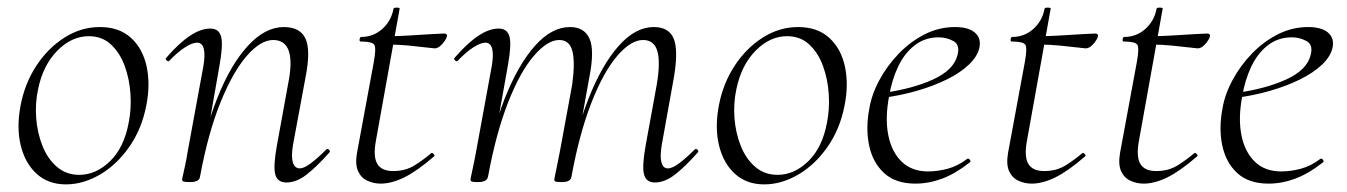

<svg xmlns="http://www.w3.org/2000/svg" viewBox="-20 -470 3535 504"><path d="M153 14Q107 14 76.5 -13.5Q46 -41 34.5 -88Q23 -135 34 -193Q45 -251 75.5 -297.5Q106 -344 149.5 -371.5Q193 -399 242 -399Q293 -399 324 -370.5Q355 -342 365 -295Q375 -248 364 -193Q352 -131 319 -84Q286 -37 242 -11.5Q198 14 153 14ZM188 -11Q232 -11 269 -47Q306 -83 318 -149Q325 -184 322.5 -223Q320 -262 307.5 -296.5Q295 -331 271.5 -353Q248 -375 213 -375Q168 -375 130.5 -337Q93 -299 80 -236Q72 -199 75 -160Q78 -121 91.5 -87Q105 -53 129.5 -32Q154 -11 188 -11Z M732 9Q708 9 702.5 -12.5Q697 -34 707 -89L736 -248Q760 -365 697 -365Q664 -365 627.5 -323Q591 -281 558.5 -200.5Q526 -120 505 -6L494 -7Q515 -123 550 -211.5Q585 -300 630.5 -349.5Q676 -399 725 -399Q768 -399 782 -368.5Q796 -338 782 -267L749 -89Q744 -58 749 -43Q754 -28 767 -28Q778 -28 796 -41.5Q814 -55 836 -77Q839 -81 843.5 -77Q848 -73 844 -69Q811 -32 784.5 -11.5Q758 9 732 9ZM479 8Q466 8 462 6.5Q458 5 458 2Q458 -1 463.5 -24.5Q469 -48 473 -74L514 -297Q524 -358 497 -358Q485 -358 466 -346Q447 -334 425 -311Q422 -307 417.5 -311.5Q413 -316 417 -319Q450 -357 478.5 -376Q507 -395 532 -395Q555 -395 560.5 -373.5Q566 -352 556 -297L505 -6Q503 8 479 8Z M979 12Q961 12 944.5 4.5Q928 -3 920 -20.5Q912 -38 917 -68L961 -306Q968 -344 962.5 -352.5Q957 -361 927 -361Q923 -361 924 -367Q925 -373 928 -373Q960 -373 983.5 -394Q1007 -415 1013 -447Q1013 -450 1021.5 -450Q1030 -450 1029 -447L967 -102Q959 -60 970 -40.5Q981 -21 1012 -21Q1044 -21 1067.5 -35.5Q1091 -50 1112 -68Q1114 -70 1118 -66Q1122 -62 1120 -60Q1075 -21 1041.5 -4.5Q1008 12 979 12ZM1121 -343Q1118 -343 1098 -345.5Q1078 -348 1051.5 -350.5Q1025 -353 1001 -353L1003 -375Q1026 -375 1057 -377Q1088 -379 1114 -380.5Q1140 -382 1146 -382Q1150 -382 1152 -380Q1154 -378 1153 -374Q1151 -366 1141 -354.5Q1131 -343 1121 -343Z M1699 9Q1676 9 1670.5 -12.5Q1665 -34 1675 -89L1704 -248Q1714 -307 1705.5 -336Q1697 -365 1668 -365Q1636 -365 1600 -323Q1564 -281 1532.5 -200.5Q1501 -120 1480 -6L1470 -7Q1490 -123 1525 -211.5Q1560 -300 1604 -349.5Q1648 -399 1696 -399Q1736 -399 1748.5 -368.5Q1761 -338 1749 -267L1717 -89Q1712 -58 1716.5 -43Q1721 -28 1733 -28Q1745 -28 1763 -41.5Q1781 -55 1803 -77Q1807 -81 1811 -77Q1815 -73 1811 -69Q1778 -32 1751.5 -11.5Q1725 9 1699 9ZM1235 8Q1222 8 1218.5 6.5Q1215 5 1215 2Q1215 -1 1220 -23.5Q1225 -46 1229 -68L1271 -297Q1281 -358 1254 -358Q1242 -358 1223 -346Q1204 -334 1182 -311Q1179 -307 1174.5 -311.5Q1170 -316 1174 -319Q1207 -357 1235.5 -376Q1264 -395 1289 -395Q1312 -395 1317.5 -373.5Q1323 -352 1313 -297L1261 -6Q1258 8 1235 8ZM1455 8Q1442 8 1438.5 6.5Q1435 5 1435 2Q1435 -1 1440.5 -26.5Q1446 -52 1450 -74L1482 -248Q1490 -307 1482.5 -336Q1475 -365 1448 -365Q1417 -365 1381 -323Q1345 -281 1313.5 -200.5Q1282 -120 1261 -6L1250 -7Q1270 -123 1305 -211.5Q1340 -300 1384 -349.5Q1428 -399 1476 -399Q1514 -399 1527.5 -368.5Q1541 -338 1527 -267L1480 -6Q1478 8 1455 8Z M1986 14Q1940 14 1909.5 -13.5Q1879 -41 1867.5 -88Q1856 -135 1867 -193Q1878 -251 1908.5 -297.5Q1939 -344 1982.5 -371.5Q2026 -399 2075 -399Q2126 -399 2157 -370.5Q2188 -342 2198 -295Q2208 -248 2197 -193Q2185 -131 2152 -84Q2119 -37 2075 -11.5Q2031 14 1986 14ZM2021 -11Q2065 -11 2102 -47Q2139 -83 2151 -149Q2158 -184 2155.5 -223Q2153 -262 2140.5 -296.5Q2128 -331 2104.5 -353Q2081 -375 2046 -375Q2001 -375 1963.5 -337Q1926 -299 1913 -236Q1905 -199 1908 -160Q1911 -121 1924.5 -87Q1938 -53 1962.5 -32Q1987 -11 2021 -11Z M2383 12Q2331 12 2301 -15.5Q2271 -43 2261.5 -88Q2252 -133 2262 -185Q2268 -222 2288.5 -260Q2309 -298 2339.5 -329.5Q2370 -361 2407.5 -380Q2445 -399 2487 -399Q2522 -399 2539 -384.5Q2556 -370 2551 -345Q2546 -322 2523.5 -300.5Q2501 -279 2465.5 -261.5Q2430 -244 2386.5 -231.5Q2343 -219 2296 -213L2298 -226Q2376 -237 2429.5 -261.5Q2483 -286 2493 -324Q2501 -352 2483 -362Q2465 -372 2444 -372Q2408 -372 2381 -351Q2354 -330 2337.5 -295Q2321 -260 2314 -218Q2303 -161 2311.5 -116.5Q2320 -72 2346.5 -46Q2373 -20 2416 -20Q2441 -20 2467.5 -27Q2494 -34 2519 -53Q2522 -55 2525.5 -51Q2529 -47 2526 -44Q2488 -14 2453 -1Q2418 12 2383 12Z M2688 12Q2670 12 2653.5 4.5Q2637 -3 2629 -20.5Q2621 -38 2626 -68L2670 -306Q2677 -344 2671.5 -352.5Q2666 -361 2636 -361Q2632 -361 2633 -367Q2634 -373 2637 -373Q2669 -373 2692.5 -394Q2716 -415 2722 -447Q2722 -450 2730.5 -450Q2739 -450 2738 -447L2676 -102Q2668 -60 2679 -40.5Q2690 -21 2721 -21Q2753 -21 2776.5 -35.5Q2800 -50 2821 -68Q2823 -70 2827 -66Q2831 -62 2829 -60Q2784 -21 2750.5 -4.5Q2717 12 2688 12ZM2830 -343Q2827 -343 2807 -345.5Q2787 -348 2760.5 -350.5Q2734 -353 2710 -353L2712 -375Q2735 -375 2766 -377Q2797 -379 2823 -380.5Q2849 -382 2855 -382Q2859 -382 2861 -380Q2863 -378 2862 -374Q2860 -366 2850 -354.5Q2840 -343 2830 -343Z M2982 12Q2964 12 2947.5 4.5Q2931 -3 2923 -20.5Q2915 -38 2920 -68L2964 -306Q2971 -344 2965.5 -352.5Q2960 -361 2930 -361Q2926 -361 2927 -367Q2928 -373 2931 -373Q2963 -373 2986.5 -394Q3010 -415 3016 -447Q3016 -450 3024.5 -450Q3033 -450 3032 -447L2970 -102Q2962 -60 2973 -40.5Q2984 -21 3015 -21Q3047 -21 3070.5 -35.5Q3094 -50 3115 -68Q3117 -70 3121 -66Q3125 -62 3123 -60Q3078 -21 3044.5 -4.5Q3011 12 2982 12ZM3124 -343Q3121 -343 3101 -345.5Q3081 -348 3054.5 -350.5Q3028 -353 3004 -353L3006 -375Q3029 -375 3060 -377Q3091 -379 3117 -380.5Q3143 -382 3149 -382Q3153 -382 3155 -380Q3157 -378 3156 -374Q3154 -366 3144 -354.5Q3134 -343 3124 -343Z M3310 12Q3258 12 3228 -15.5Q3198 -43 3188.5 -88Q3179 -133 3189 -185Q3195 -222 3215.5 -260Q3236 -298 3266.5 -329.5Q3297 -361 3334.5 -380Q3372 -399 3414 -399Q3449 -399 3466 -384.5Q3483 -370 3478 -345Q3473 -322 3450.5 -300.5Q3428 -279 3392.5 -261.5Q3357 -244 3313.5 -231.5Q3270 -219 3223 -213L3225 -226Q3303 -237 3356.5 -261.5Q3410 -286 3420 -324Q3428 -352 3410 -362Q3392 -372 3371 -372Q3335 -372 3308 -351Q3281 -330 3264.5 -295Q3248 -260 3241 -218Q3230 -161 3238.5 -116.5Q3247 -72 3273.5 -46Q3300 -20 3343 -20Q3368 -20 3394.5 -27Q3421 -34 3446 -53Q3449 -55 3452.5 -51Q3456 -47 3453 -44Q3415 -14 3380 -1Q3345 12 3310 12Z"/></svg>

Font: Cormorant Infant Light
Style: Italic
Weight: 300
Italic angle: -10°
Designer: Christian Thalmann (Catharsis Fonts)
Foundry: Catharsis Fonts
Version: Version 4.001